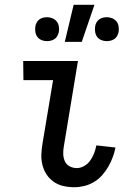

<svg xmlns="http://www.w3.org/2000/svg" viewBox="-20 -775 540 803"><path d="M290 8Q267 8 245 3Q223 -2 205 -14.5Q187 -27 175 -45Q163 -63 157.5 -85Q152 -107 153 -130Q154 -153 158 -176L202 -440H78L77 -520H306L247 -163Q244 -147 244.5 -131Q245 -115 251 -101Q257 -87 271 -79.5Q285 -72 301 -72Q317 -72 332.5 -81Q348 -90 358 -104.5Q368 -119 374 -135Q380 -151 383 -167L463 -158Q459 -138 451.5 -117.5Q444 -97 433 -78Q422 -59 407 -42Q392 -25 372.5 -13.5Q353 -2 332 3Q311 8 290 8ZM426 -603Q414 -603 403.5 -607.5Q393 -612 386.5 -620.5Q380 -629 378 -641Q376 -653 378 -665Q379 -673 383.5 -681Q388 -689 395 -694Q402 -699 410 -701Q418 -703 427 -703Q439 -703 449.5 -698.5Q460 -694 467 -685.5Q474 -677 476 -665Q478 -653 476 -641Q474 -633 470 -625Q466 -617 458.5 -612Q451 -607 443 -605Q435 -603 426 -603ZM176 -603Q164 -603 153.5 -607.5Q143 -612 136.5 -620.5Q130 -629 128 -641Q126 -653 128 -665Q129 -673 133.5 -681Q138 -689 145 -694Q152 -699 160 -701Q168 -703 177 -703Q189 -703 199.5 -698.5Q210 -694 217 -685.5Q224 -677 226 -665Q228 -653 226 -641Q224 -633 220 -625Q216 -617 208.5 -612Q201 -607 193 -605Q185 -603 176 -603ZM251 -600 288 -755H375L322 -600Z"/></svg>

Font: Iosevka Medium
Style: Italic
Weight: 500
Italic angle: -9°
Monospace: yes
Designer: Belleve Invis
Foundry: Belleve Invis
Version: Version 32.5.0; ttfautohint (v1.8.4)